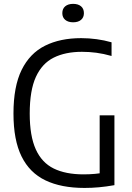

<svg xmlns="http://www.w3.org/2000/svg" viewBox="-20 -942 664 969"><path d="M406.5 6.5Q289 6.5 209.2 -31.8Q129.5 -70 88.8 -152.5Q48 -235 48 -369Q48 -505.5 89.2 -589.2Q130.5 -673 207 -711.2Q283.5 -749.5 389.5 -749.5Q429 -749.5 467.8 -744.2Q506.5 -739 543 -728.5V-659.5Q502.5 -671 466.2 -675.8Q430 -680.5 393.5 -680.5Q310 -680.5 251.2 -651.2Q192.5 -622 161.2 -554Q130 -486 130 -368.5Q130 -256 160.5 -188.5Q191 -121 251.2 -91.5Q311.5 -62 401.5 -62Q431.5 -62 459 -64.5Q486.5 -67 511 -72L483 -42.5V-360H557.5V-7.5Q515 0 479 3.2Q443 6.5 406.5 6.5ZM349 -829.5Q324 -829.5 309.2 -841.8Q294.5 -854 294.5 -875.5Q294.5 -898 309.2 -910.2Q324 -922.5 349 -922.5Q374.5 -922.5 389 -910.2Q403.5 -898 403.5 -875.5Q403.5 -854 389 -841.8Q374.5 -829.5 349 -829.5Z"/></svg>

Font: Encode Sans SC SemiCondensed
Style: Regular
Weight: 400
Width: 4
Designer: Multiple Designers
Foundry: Impallari Type
Version: Version 3.002